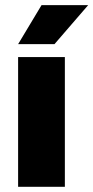

<svg xmlns="http://www.w3.org/2000/svg" viewBox="-20 -720 360 740"><path d="M230 0H49.8V-500H230ZM49.8 -549.8 140.1 -700.2H319.8L189.9 -549.8Z"/></svg>

Font: Fivo Sans Heavy
Style: Regular
Weight: 900
Designer: Alexander Slobzheninov
Foundry: Alexander Slobzheninov
Version: 1.0